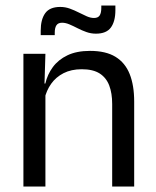

<svg xmlns="http://www.w3.org/2000/svg" viewBox="-20 -686 573 706"><path d="M392.5 0V-303.7Q392.5 -343 381.7 -371.5Q371 -399.9 346.7 -415.7Q322.3 -431.4 280.6 -431.4Q242.1 -431.4 213.8 -417Q185.5 -402.5 168 -377.8Q150.5 -353 143.5 -321.5L129 -378.9H146.7Q154.3 -412.1 174.3 -439.3Q194.3 -466.5 228.1 -482.7Q261.9 -498.9 311 -498.9Q369.2 -498.9 404.7 -477.1Q440.3 -455.2 456.8 -413.8Q473.4 -372.3 473.4 -312.6V0ZM66.1 0V-488.2H147L143.4 -371.1L147 -366.3V0ZM332.7 -562.2Q314.6 -562.2 297.7 -568.2Q280.8 -574.2 265.1 -582.3Q249.4 -590.4 235.2 -596.4Q221 -602.4 208.3 -602.4Q193.8 -602.4 187.6 -593.2Q181.3 -584.1 181.3 -565.4V-556.9H129.7V-573.3Q129.7 -614.4 146.2 -637.4Q162.7 -660.5 201.6 -660.5Q220 -660.5 236.9 -654.3Q253.8 -648.1 269.3 -640.2Q284.8 -632.3 298.9 -626.1Q313 -619.9 325.6 -619.9Q340.5 -619.9 346.5 -629.2Q352.5 -638.5 352.5 -657.3V-665.7H404.3V-648.8Q404.3 -607.4 387.7 -584.8Q371.2 -562.2 332.7 -562.2Z"/></svg>

Font: Anek Odia Medium
Style: Regular
Weight: 500
Designer: Yesha Goshar & Mahesh Sahu (Odia), Yesha Goshar (Latin)
Foundry: Ek Type
Version: Version 1.003